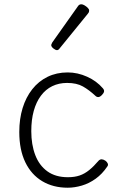

<svg xmlns="http://www.w3.org/2000/svg" viewBox="-20 -857 562 896"><path d="M296 19Q228 19 177 -11.5Q126 -42 98 -100Q70 -158 70 -241Q70 -302 85.5 -352.5Q101 -403 130.5 -440.5Q160 -478 202 -498.5Q244 -519 296 -519Q342 -519 386.5 -499Q431 -479 460 -445Q467 -437 465.5 -429.5Q464 -422 455 -413Q446 -404 438.5 -404Q431 -404 425 -410Q396 -437 367 -453.5Q338 -470 293 -470Q255 -470 224 -455Q193 -440 171 -410.5Q149 -381 137.5 -339.5Q126 -298 126 -245Q126 -182 144.5 -133.5Q163 -85 201 -57.5Q239 -30 297 -30Q328 -30 351.5 -38Q375 -46 396.5 -63.5Q418 -81 440 -107Q447 -114 455 -113.5Q463 -113 472 -107Q480 -101 483 -93.5Q486 -86 480 -79Q457 -45 426.5 -23Q396 -1 362 9Q328 19 296 19ZM246 -623Q239 -623 229 -631Q219 -639 219 -647Q219 -649 220.5 -651.5Q222 -654 224 -659L343 -827Q346 -832 350 -834.5Q354 -837 360 -837Q366 -837 374.5 -832Q383 -827 389.5 -820.5Q396 -814 396 -808Q396 -803 395 -800.5Q394 -798 390 -793L259 -632Q253 -623 246 -623Z"/></svg>

Font: Playwrite US Modern ExtraLight
Style: Regular
Weight: 250
Designer: Veronika Burian, José Scaglione
Foundry: TypeTogether
Version: Version 1.003